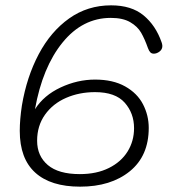

<svg xmlns="http://www.w3.org/2000/svg" viewBox="-20 -700 642 719"><path d="M588 -528Q588 -515 577.5 -507Q567 -499 556 -499Q548 -499 543 -504Q538 -509 534 -520Q522 -554 508.5 -577.5Q495 -601 467.5 -617Q440 -633 395 -633Q289 -633 214 -540.5Q139 -448 111 -291Q144 -343 207 -372.5Q270 -402 336 -402Q403 -402 448.5 -376.5Q494 -351 515.5 -309.5Q537 -268 537 -221Q537 -116 466 -58.5Q395 -1 280 -1Q170 -1 112 -53.5Q54 -106 54 -210Q54 -252 62 -305Q80 -412 125 -497Q170 -582 239 -631Q308 -680 396 -680Q472 -680 517.5 -642.5Q563 -605 585 -542Q586 -539 587 -535.5Q588 -532 588 -528ZM119 -173Q119 -116 159 -82Q199 -48 279 -48Q342 -48 388 -71Q434 -94 458 -133Q482 -172 482 -220Q482 -276 447 -315.5Q412 -355 336 -355Q277 -355 227.5 -333.5Q178 -312 148.5 -270.5Q119 -229 119 -173Z"/></svg>

Font: Mali Light
Style: Italic
Weight: 300
Italic angle: -10°
Version: Version 1.000; ttfautohint (v1.6)